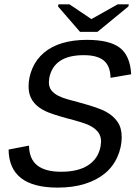

<svg xmlns="http://www.w3.org/2000/svg" viewBox="-20 -852 640 882"><path d="M244.6 9.8Q21.5 9.8 19.5 -165L113.3 -183.1Q114.3 -121.1 151.4 -92Q188.5 -63 261.2 -63Q338.9 -63 385 -93Q431.2 -123 441.9 -179.2L444.3 -201.2Q444.3 -228.5 429.4 -246.6Q414.6 -264.6 388.2 -277.1Q361.8 -289.6 285.6 -309.1Q214.8 -328.6 188 -341.8Q161.1 -355 144.8 -371.1Q128.4 -387.2 119.9 -407.7Q111.3 -428.2 111.3 -455.1Q111.3 -497.1 128.9 -538.3Q146.5 -579.6 181.4 -609.4Q216.3 -639.2 266.6 -654.1Q316.9 -668.9 378.9 -668.9Q483.4 -668.9 530.8 -632.3Q578.1 -595.7 582.5 -510.7L487.8 -494.6Q486.8 -548.8 457 -573.7Q427.2 -598.6 364.7 -598.6Q227.5 -598.6 206.5 -494.6L204.6 -474.6Q204.6 -451.7 216.1 -437Q227.5 -422.4 247.1 -412.4Q266.6 -402.3 292.5 -395.3Q318.4 -388.2 347.2 -380.4Q434.1 -356.9 467.5 -338.4Q501 -319.8 520 -292.2Q539.1 -264.6 539.1 -222.2Q539.1 -175.3 519 -130.6Q499 -85.9 461.2 -54.9Q423.3 -23.9 369.1 -7.1Q314.9 9.8 244.6 9.8ZM427.7 -705.6H347.7L246.6 -822.3L248.5 -832H299.3L399.4 -764.6H400.4L520.5 -832H571.8L569.8 -822.3Z"/></svg>

Font: Liberation Mono
Style: Italic
Weight: 400
Italic angle: -12°
Monospace: yes
Designer: Steve Matteson
Foundry: Ascender Corporation
Version: Version 2.1.5